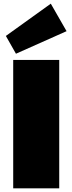

<svg xmlns="http://www.w3.org/2000/svg" viewBox="-20 -1027 395 1047"><path d="M303 -700V0H52V-700ZM343 -857 67 -734 12 -831 257 -1007Z"/></svg>

Font: Pathway Extreme 8pt Thin 12pt Black
Style: Regular
Weight: 900
Version: Version 1.001;gftools[0.9.26]